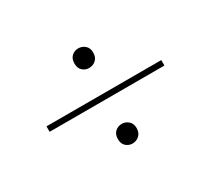

<svg xmlns="http://www.w3.org/2000/svg" viewBox="-81 -621 686 624"><g transform="rotate(-30 261.5 -309.0)"><path d="M261.7 -414.1Q248 -414.1 237.5 -423.3Q227.1 -432.6 227.1 -450.2Q227.1 -468.3 237.5 -477.8Q248 -487.3 262.2 -487.3Q276.4 -487.3 287.1 -478Q297.9 -468.8 297.9 -451.2Q297.9 -433.1 287.1 -423.6Q276.4 -414.1 261.7 -414.1ZM46.4 -298.8V-319.3H477.1V-298.8ZM261.2 -130.9Q247.6 -130.9 237.1 -140.1Q226.6 -149.4 226.6 -167Q226.6 -185.1 237.1 -194.6Q247.6 -204.1 261.7 -204.1Q275.9 -204.1 286.6 -194.8Q297.4 -185.5 297.4 -168Q297.4 -150.4 286.4 -140.6Q275.4 -130.9 261.2 -130.9Z"/></g></svg>

Font: Elstob ExtraLight
Style: Regular
Weight: 200
Designer: Peter S. Baker
Version: Version 1.015